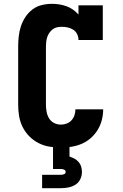

<svg xmlns="http://www.w3.org/2000/svg" viewBox="-20 -763 640 1003"><path d="M298 8Q268 8 238 3Q208 -2 181.5 -15.5Q155 -29 133.5 -50.5Q112 -72 98.5 -99Q85 -126 80 -155.5Q75 -185 75 -215V-520Q75 -547 78 -574Q81 -601 89.5 -626.5Q98 -652 113 -674.5Q128 -697 149.5 -713.5Q171 -730 198 -736.5Q225 -743 251 -743Q271 -743 290 -740Q309 -737 327 -730.5Q345 -724 361 -713Q377 -702 390 -687V-735H517V-554H390Q390 -570 383 -584.5Q376 -599 363 -607.5Q350 -616 334.5 -619.5Q319 -623 303 -623Q291 -623 278.5 -620.5Q266 -618 256 -610.5Q246 -603 238.5 -592.5Q231 -582 227 -570Q223 -558 221.5 -545.5Q220 -533 220 -520V-215Q220 -197 223.5 -178.5Q227 -160 236.5 -144.5Q246 -129 262.5 -120.5Q279 -112 298 -112Q313 -112 328 -117.5Q343 -123 353.5 -134.5Q364 -146 369 -161Q374 -176 374 -192H519Q519 -164 512 -136.5Q505 -109 490.5 -85Q476 -61 454.5 -42Q433 -23 407.5 -12Q382 -1 354 3.5Q326 8 298 8ZM200 220V150H300Q308 150 315.5 146.5Q323 143 323 135Q323 127 315.5 123.5Q308 120 300 120H257V0H343V55Q356 59 368.5 65.5Q381 72 390.5 83Q400 94 404 107.5Q408 121 408 135Q408 155 399.5 173Q391 191 374.5 201.5Q358 212 338.5 216Q319 220 300 220Z"/></svg>

Font: Iosevka Curly Slab HvEx
Style: Regular
Weight: 900
Width: 7
Monospace: yes
Designer: Belleve Invis
Foundry: Belleve Invis
Version: Version 11.1.0; ttfautohint (v1.8.3)